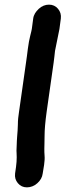

<svg xmlns="http://www.w3.org/2000/svg" viewBox="-20 -735 282 827"><path d="M181 -254 211 -465C214 -484 215 -501 217 -516L236 -610L242 -655C244 -671 240 -685 230 -697C220 -709 207 -715 191 -715C175 -715 160 -709 147 -697C134 -685 125 -671 123 -655L117 -610C116 -605 114 -595 110 -580C106 -565 103 -547 100 -525C97 -503 95 -483 92 -465L62 -254C59 -235 57 -217 57 -199C57 -181 55 -164 54 -149C53 -134 52 -121 52 -111C52 -101 51 -92 51 -86C51 -80 52 -71 52 -58C52 -45 51 -31 49 -16L45 12C43 29 47 42 57 54C67 66 80 72 96 72C112 72 128 66 141 54C154 42 162 29 164 12L170 -25C172 -40 173 -53 172 -64C171 -75 171 -84 171 -95C171 -106 172 -124 172 -150C172 -176 175 -211 181 -254Z"/></svg>

Font: AppleStorm
Style: XbdIta
Weight: 800
Foundry: Cannot Into Space Fonts
Version: Version 1.01